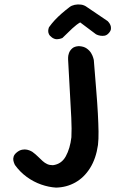

<svg xmlns="http://www.w3.org/2000/svg" viewBox="-20 -858 525 874"><path d="M235 -4Q202 -6 167.5 -18Q133 -30 102 -52.5Q71 -75 48 -107Q48 -107 45.5 -112.5Q43 -118 41 -126.5Q39 -135 42 -145Q45 -155 56 -164Q68 -174 80.5 -176.5Q93 -179 103.5 -176.5Q114 -174 120.5 -170.5Q127 -167 127 -167Q142 -156 153 -145Q164 -134 174 -125Q184 -116 195 -111Q206 -106 221 -106Q260 -111 279.5 -146.5Q299 -182 305 -233Q307 -269 304.5 -321.5Q302 -374 298 -441Q294 -508 290 -587Q290 -587 290 -596Q290 -605 294 -616.5Q298 -628 308.5 -637.5Q319 -647 339 -648Q361 -647 374.5 -637.5Q388 -628 395 -616Q402 -604 404.5 -594.5Q407 -585 407 -585Q413 -509 418 -448.5Q423 -388 425.5 -341Q428 -294 428.5 -259Q429 -224 426 -198Q417 -136 390 -93Q363 -50 323 -27.5Q283 -5 235 -4ZM217 -687Q206 -695 202.5 -703Q199 -711 199.5 -718Q200 -725 201.5 -729.5Q203 -734 203 -734Q216 -752 229.5 -766.5Q243 -781 259.5 -795.5Q276 -810 297 -826Q306 -833 320 -836Q334 -839 349 -837Q364 -835 377 -825L470 -762Q470 -762 474.5 -757Q479 -752 482.5 -744Q486 -736 485 -726Q484 -716 473 -705Q465 -697 455.5 -695.5Q446 -694 437 -695.5Q428 -697 422.5 -699.5Q417 -702 417 -702L345 -756Q329 -747 309 -728.5Q289 -710 264 -685Q264 -685 257 -682.5Q250 -680 239.5 -679.5Q229 -679 217 -687Z"/></svg>

Font: Sour Gummy Medium
Style: Regular
Weight: 500
Designer: Stefie Justprince
Foundry: Eifetstype
Version: Version 1.000